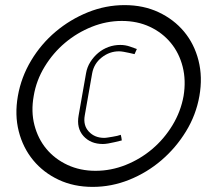

<svg xmlns="http://www.w3.org/2000/svg" viewBox="-20 -722 834 752"><path d="M761 -346Q748 -272 708.5 -207.5Q669 -143 612.5 -94.5Q556 -46 486.5 -18Q417 10 343 10Q269 10 209.5 -18Q150 -46 110 -94.5Q70 -143 53.5 -207.5Q37 -272 50 -346Q63 -420 102 -485Q141 -550 198 -598Q255 -646 324.5 -674Q394 -702 468 -702Q542 -702 601.5 -674Q661 -646 701 -598Q741 -550 757.5 -485Q774 -420 761 -346ZM699 -346Q709 -407 695.5 -460.5Q682 -514 649 -554Q616 -594 567 -617Q518 -640 457 -640Q397 -640 339.5 -617Q282 -594 235 -554.5Q188 -515 155 -461Q122 -407 112 -346Q101 -285 115 -231.5Q129 -178 162 -138.5Q195 -99 244.5 -76Q294 -53 354 -53Q415 -53 472.5 -76Q530 -99 576.5 -138.5Q623 -178 655.5 -231.5Q688 -285 699 -346ZM312 -270Q305 -231 328 -206.5Q351 -182 388 -182Q394 -182 403 -183.5Q412 -185 421.5 -186.5Q431 -188 439.5 -190Q448 -192 453 -194Q455 -186 455.5 -183Q456 -180 457 -172Q442 -168 428 -165Q416 -162 403.5 -160Q391 -158 383 -158Q335 -158 307 -189Q279 -220 288 -270L317 -435Q321 -459 334 -479.5Q347 -500 365 -515Q383 -530 405 -538Q427 -546 451 -546Q471 -546 489.5 -539.5Q508 -533 516 -530L507 -510Q496 -512 485 -515Q476 -517 465 -519Q454 -521 446 -521Q409 -521 378.5 -497Q348 -473 341 -435Z"/></svg>

Font: Marvel
Style: Bold Italic
Weight: 700
Italic angle: -12°
Designer: Carolina Trebol
Foundry: Carolina Trebol
Version: Version 1.001